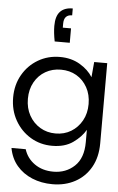

<svg xmlns="http://www.w3.org/2000/svg" viewBox="-65 -839 683 1115"><g transform="rotate(5 276.0 -281.5)"><path d="M225 -595Q215 -646 215 -685Q215 -742 240 -768.5Q265 -795 313 -795V-755Q265 -755 265 -702V-679H313V-595ZM284 232Q219 232 165 209.5Q111 187 75.5 145Q40 103 29 43H112Q128 95 173.5 127Q219 159 283 159Q356 159 406 112Q456 65 456 -28V-100Q432 -58 384 -24Q336 10 263 10Q193 10 136.5 -24Q80 -58 46.5 -117Q13 -176 13 -250Q13 -324 46.5 -382.5Q80 -441 137 -474.5Q194 -508 264 -508Q330 -508 380 -478.5Q430 -449 456 -407L464 -496H540V-29Q540 52 507 110.5Q474 169 416 200.5Q358 232 284 232ZM276 -63Q327 -63 366.5 -87Q406 -111 429.5 -153Q453 -195 453 -250Q453 -305 429.5 -347Q406 -389 366.5 -412Q327 -435 276 -435Q226 -435 186 -412Q146 -389 122.5 -347Q99 -305 99 -250Q99 -195 122.5 -153Q146 -111 186 -87Q226 -63 276 -63Z"/></g></svg>

Font: Firefly Display
Style: Regular
Weight: 400
Designer: Colophon Foundry, Jonny Pinhorn
Foundry: Colophon Foundry
Version: Version 1.200; ttfautohint (v1.8.3)